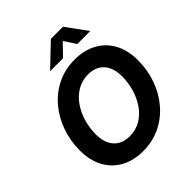

<svg xmlns="http://www.w3.org/2000/svg" viewBox="-256 -1102 1269 1269"><g transform="rotate(-45 379.0 -467.5)"><path d="M341.3 10.7Q254.4 10.7 188.2 -24.9Q122.1 -60.5 85.2 -127.9Q48.3 -195.3 48.3 -289.1Q48.3 -377.9 76.7 -458.7Q105 -539.6 158 -602.5Q210.9 -665.5 284.9 -701.9Q358.9 -738.3 449.7 -738.3Q536.6 -738.3 602.5 -702.6Q668.5 -667 705.3 -599.9Q742.2 -532.7 742.2 -438Q742.2 -348.6 713.6 -267.8Q685.1 -187 632.1 -124.3Q579.1 -61.5 505.4 -25.4Q431.6 10.7 341.3 10.7ZM347.7 -121.6Q407.2 -121.6 453.1 -149.4Q499 -177.2 530 -223.4Q561 -269.5 576.9 -325.4Q592.8 -381.3 592.8 -438Q592.8 -492.7 574.5 -530Q556.2 -567.4 522.7 -586.7Q489.3 -606 443.4 -606Q384.3 -606 338.4 -578.1Q292.5 -550.3 261.2 -504.2Q230 -458 214.1 -402.1Q198.2 -346.2 198.2 -289.6Q198.2 -235.4 216.6 -197.8Q234.9 -160.2 268.3 -140.9Q301.8 -121.6 347.7 -121.6ZM400.9 -798.3H281.2L281.7 -799.8L434.6 -945.8H548.3L654.3 -799.8L653.8 -798.3H534.2L480.5 -880.4Z"/></g></svg>

Font: Inter 24pt
Style: Bold Italic
Weight: 700
Italic angle: -9.3988°
Version: Version 4.001;git-66647c0bb